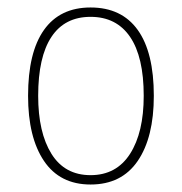

<svg xmlns="http://www.w3.org/2000/svg" viewBox="-20 -483 485 513"><path d="M222 10Q140 10 97.5 -53Q55 -116 55 -227Q55 -343 97.5 -403Q140 -463 222 -463Q305 -463 348 -403Q391 -343 391 -227Q391 -116 348 -53Q305 10 222 10ZM222 -15Q291 -15 327.5 -72Q364 -129 364 -227Q364 -331 327.5 -384.5Q291 -438 222 -438Q153 -438 117.5 -384.5Q82 -331 82 -227Q82 -129 117.5 -72Q153 -15 222 -15Z"/></svg>

Font: Noto Sans Thai UI Cond Thin
Style: Regular
Weight: 100
Width: 3
Designer: Monotype Design Team
Foundry: Monotype Imaging Inc.
Version: Version 2.000